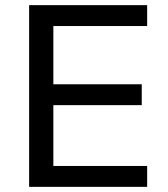

<svg xmlns="http://www.w3.org/2000/svg" viewBox="-20 -725 653 745"><path d="M93 0V-705H551V-624H187V-398H530V-317H187V-81H551V0Z"/></svg>

Font: Nunito Sans 12pt ExtraLight 10pt Medium
Style: Regular
Weight: 500
Version: Version 3.101;gftools[0.9.27]